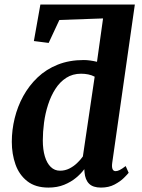

<svg xmlns="http://www.w3.org/2000/svg" viewBox="-20 -840 642 870"><path d="M199.5 10Q140.5 10 103.8 -18.8Q67 -47.5 50.2 -94.8Q33.5 -142 33.5 -197.5Q33.5 -251 46.5 -304.2Q59.5 -357.5 85.5 -404.8Q111.5 -452 150.2 -489Q189 -526 241.5 -547Q294 -568 359.5 -568Q373 -568 389 -565.8Q405 -563.5 419.5 -560L447 -756.5L249 -749.5L200.5 -645.5L133.5 -654L163 -819.5H591L488.5 -102Q486 -84 489.8 -74.2Q493.5 -64.5 504 -64.5Q512 -64.5 522.2 -69.5Q532.5 -74.5 549.5 -87.5L563 -57Q557.5 -50 541.5 -34Q525.5 -18 499.2 -4Q473 10 437.5 10Q401.5 10 383.8 -7.5Q366 -25 363 -59L362 -73.5Q348 -54 325 -34.8Q302 -15.5 270.8 -2.8Q239.5 10 199.5 10ZM252 -66.5Q274.5 -66.5 294 -76.2Q313.5 -86 329.2 -101Q345 -116 355.5 -131L409 -492.5Q396 -499.5 380 -502.8Q364 -506 347.5 -506Q309 -506 280 -487.2Q251 -468.5 230.8 -436.8Q210.5 -405 197.8 -365.5Q185 -326 179.5 -284Q174 -242 174 -203.5Q174 -162.5 183.2 -131.5Q192.5 -100.5 210 -83.5Q227.5 -66.5 252 -66.5Z"/></svg>

Font: Merriweather Light 18pt
Style: Bold Italic
Weight: 700
Italic angle: -7.8°
Version: Version 2.101